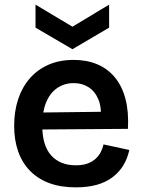

<svg xmlns="http://www.w3.org/2000/svg" viewBox="-20 -794 613 827"><path d="M306 13Q242 13 193 -5Q144 -23 110 -57.5Q76 -92 58.5 -141Q41 -190 41 -252Q41 -314 58 -366Q75 -418 108 -456Q141 -494 188.5 -515Q236 -536 297 -536Q354 -536 399 -517Q444 -498 475 -460.5Q506 -423 520.5 -367.5Q535 -312 531 -239L122 -236V-309L456 -313L413 -272Q419 -328 404.5 -364Q390 -400 362 -418Q334 -436 298 -436Q257 -436 226 -414.5Q195 -393 178.5 -352.5Q162 -312 162 -254Q162 -167 200.5 -124.5Q239 -82 306 -82Q336 -82 356.5 -89.5Q377 -97 391 -109.5Q405 -122 413.5 -138Q422 -154 426 -172L537 -148Q529 -111 511 -81.5Q493 -52 464.5 -30.5Q436 -9 397 2Q358 13 306 13ZM133 -774 292 -679 450 -774V-675L292 -582L133 -675Z"/></svg>

Font: Bricolage Grotesque 18pt SemiBold
Style: Regular
Weight: 600
Version: Version 1.001;gftools[0.9.33.dev8+g029e19f]